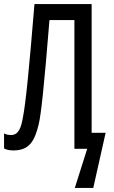

<svg xmlns="http://www.w3.org/2000/svg" viewBox="-23 -734 562 947"><path d="M429 -79V-714H147C121 -397 104 -225 90 -155C81 -102 68 -68 31 -68C18 -68 6 -71 -3 -76V-2C9 5 25 8 45 8C119 7 147 -34 168 -121C180 -173 194 -302 221 -635H344V0H407L346 193H437L498 -79Z"/></svg>

Font: Noto Sans UI Condensed
Style: Regular
Weight: 400
Width: 3
Designer: Monotype Design Team
Foundry: Monotype Imaging Inc.
Version: Version 1.901